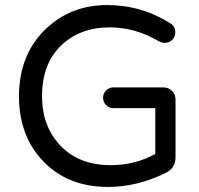

<svg xmlns="http://www.w3.org/2000/svg" viewBox="-20 -728 784 758"><path d="M625 -383Q645 -383 659 -369Q673 -355 673 -335V-108Q673 -64 635 -46Q523 10 406 10Q249 10 152 -90Q55 -190 55 -348Q55 -508 155 -608Q255 -708 403 -708Q539 -708 652 -636Q672 -625 672 -600Q672 -583 660.5 -571Q649 -559 630 -559Q619 -559 609 -564Q515 -620 413 -620Q296 -620 221 -548Q146 -476 146 -348Q146 -229 219 -152.5Q292 -76 418 -76Q512 -76 593 -120V-301H428Q411 -301 399 -313Q387 -325 387 -342Q387 -359 399 -371Q411 -383 428 -383Z"/></svg>

Font: Varela Round
Style: Regular
Weight: 400
Designer: Joe Prince
Foundry: Joe Prince
Version: Version 1.000